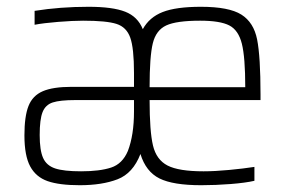

<svg xmlns="http://www.w3.org/2000/svg" viewBox="-20 -538 851 566"><path d="M748 -243H421Q421 -151 431 -109Q441 -67 474 -50Q507 -33 580 -33Q613 -33 655.5 -37Q698 -41 730 -46V-5Q704 1 660 4.5Q616 8 573 8Q490 8 450 -12Q410 -32 394 -84Q372 -27 326.5 -9.5Q281 8 215 8Q155 8 120.5 -4Q86 -16 69 -47.5Q52 -79 52 -139Q52 -195 64 -225.5Q76 -256 106 -269Q136 -282 191 -282H375V-323Q375 -396 364 -427Q353 -458 323.5 -467.5Q294 -477 225 -477Q195 -477 151.5 -473.5Q108 -470 82 -465V-506Q158 -518 241 -518Q312 -518 349 -503.5Q386 -489 401 -452Q420 -487 459.5 -502.5Q499 -518 572 -518Q655 -518 691.5 -495Q728 -472 738 -421.5Q748 -371 748 -259ZM421 -281H703Q703 -369 693 -409Q683 -449 656 -463Q629 -477 570 -477Q500 -477 470 -463Q440 -449 430.5 -410.5Q421 -372 421 -281ZM375 -243H202Q157 -243 135.5 -236Q114 -229 105.5 -207.5Q97 -186 97 -140Q97 -95 107 -72.5Q117 -50 142.5 -41.5Q168 -33 219 -33Q274 -33 307.5 -44Q341 -55 357 -93Q375 -140 375 -209Z"/></svg>

Font: Saira Semi Condensed ExtraLight
Style: Regular
Weight: 200
Width: 4
Designer: Hector Gatti with collaboration of the Omnibus-Type team
Foundry: Omnibus-Type
Version: Version 1.001; ttfautohint (v1.8)